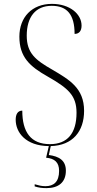

<svg xmlns="http://www.w3.org/2000/svg" viewBox="-20 -744 502 991"><path d="M220 227C282 227 320 197 320 137C320 83 284 63 232 56L242 10C355 7 414 -66 414 -172C414 -290 337 -333 249 -385C163 -434 118 -470 118 -560C118 -656 163 -714 247 -714C326 -714 365 -669 365 -569C388 -569 401 -584 401 -612C401 -671 341 -724 248 -724C145 -724 80 -655 80 -555C80 -449 134 -401 226 -349C331 -289 375 -252 375 -162C375 -56 328 0 238 0C139 0 95 -62 95 -173C70 -173 61 -152 61 -126C61 -60 113 9 232 10L218 70C262 74 285 94 285 138C285 195 257 217 214 217C195 217 180 213 159 207V218C180 225 199 227 220 227Z"/></svg>

Font: Noto Serif Display SemiCondensed ExtraLight
Style: Regular
Weight: 200
Width: 4
Designer: Monotype Design Team
Foundry: Monotype Imaging Inc.
Version: Version 2.009